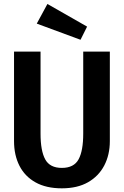

<svg xmlns="http://www.w3.org/2000/svg" viewBox="-20 -958 640 992"><path d="M547.5 -691.5V-229Q547.5 -158.5 518.8 -103.2Q490 -48 435 -16.5Q380 15 299.5 15Q218.5 15 163.5 -15.8Q108.5 -46.5 80.5 -101.5Q52.5 -156.5 52.5 -229V-691.5H189.5V-267.5Q189.5 -179 213.5 -134.8Q237.5 -90.5 299.5 -90.5Q362 -90.5 386 -134.8Q410 -179 410 -267.5V-691.5ZM225 -937.5 430 -820.5 396 -752.5 170 -836Z"/></svg>

Font: Fira Code Light SemiBold
Style: Regular
Weight: 600
Monospace: yes
Version: Version 5.002